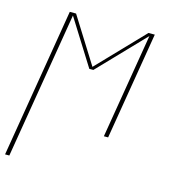

<svg xmlns="http://www.w3.org/2000/svg" viewBox="-109 -620 819 914"><g transform="rotate(15 300.0 -162.5)"><path d="M0 205 122 -530H153L294 -305L510 -530H541L453 0H432L518 -517L302 -292H282L141 -517L21 205Z"/></g></svg>

Font: Iosevka Curly Slab ThEx
Style: Italic
Weight: 100
Width: 7
Italic angle: -9°
Monospace: yes
Designer: Belleve Invis
Foundry: Belleve Invis
Version: Version 11.1.0; ttfautohint (v1.8.3)